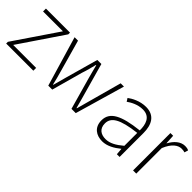

<svg xmlns="http://www.w3.org/2000/svg" viewBox="69 -1112 1744 1744"><g transform="rotate(45 941.0 -240.0)"><path d="M27 0H376V-36H81L367 -458V-480H58V-443H313L27 -22Z M568 0H619L702 -300C718 -346 729 -391 741 -439H745C758 -391 768 -347 781 -302L866 0H921L1060 -480H1018L932 -166C920 -122 909 -82 897 -38H893C882 -82 870 -122 858 -166L770 -480H718L630 -166C618 -122 607 -82 595 -38H591C582 -82 570 -122 558 -166L470 -480H426Z M1271 12C1334 12 1393 -23 1442 -63H1444L1449 0H1484V-308C1484 -409 1446 -492 1333 -492C1255 -492 1189 -455 1156 -430L1175 -400C1207 -423 1263 -455 1329 -455C1424 -455 1444 -375 1443 -300C1229 -276 1132 -226 1132 -119C1132 -28 1196 12 1271 12ZM1278 -24C1222 -24 1174 -51 1174 -121C1174 -199 1242 -244 1443 -268V-102C1382 -51 1333 -24 1278 -24Z M1657 0H1698V-328C1735 -419 1786 -452 1830 -452C1848 -452 1858 -450 1871 -446L1882 -482C1867 -490 1852 -492 1835 -492C1778 -492 1731 -449 1699 -390H1697L1692 -480H1657Z"/></g></svg>

Font: Source Sans Pro Light
Style: Regular
Weight: 300
Designer: Paul D. Hunt
Foundry: Adobe Systems Incorporated
Version: Version 3.006;hotconv 1.0.111;makeotfexe 2.5.65597